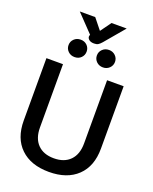

<svg xmlns="http://www.w3.org/2000/svg" viewBox="-191 -1173 1022 1285"><g transform="rotate(20 320.0 -530.0)"><path d="M45 -256V-700H163V-250Q163 -172 204.5 -129.5Q246 -87 320 -87Q394 -87 435.5 -129.5Q477 -172 477 -250V-700H595V-256Q595 -130 522 -60Q449 10 320 10Q191 10 118 -60Q45 -130 45 -256ZM264 -941 266 -947 148 -1070H258L319 -994L374 -1070H482L363 -929Q349 -913 338.5 -907Q328 -901 310 -901Q284 -901 271.5 -914Q259 -927 264 -941ZM154 -833Q154 -859 172.5 -877Q191 -895 219 -895Q247 -895 265 -877Q283 -859 283 -833Q283 -807 265 -789Q247 -771 219 -771Q191 -771 172.5 -789Q154 -807 154 -833ZM356 -833Q356 -859 374.5 -877Q393 -895 421 -895Q448 -895 466.5 -877Q485 -859 485 -833Q485 -807 466.5 -789Q448 -771 421 -771Q393 -771 374.5 -789Q356 -807 356 -833Z"/></g></svg>

Font: Niramit SemiBold
Style: Regular
Weight: 600
Designer: Katatrad Aksorn Co.,Ltd.
Foundry: Cadson Demak Co.,Ltd.
Version: Version 1.001; ttfautohint (v1.6)